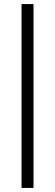

<svg xmlns="http://www.w3.org/2000/svg" viewBox="-20 -795 271 945"><path d="M86 130H145V-775H86Z"/></svg>

Font: FIGSv2-sans-serif
Style: Regular
Weight: 400
Designer: Matt McInerney, Pablo Impallari, Rodrigo Fuenzalida,Mirko Velimirovic
Foundry: Matt McInerney, Pablo Impallari, Rodrigo Fuenzalida
Version: Version 4.021;hotconv 1.0.109;makeotfexe 2.5.65596